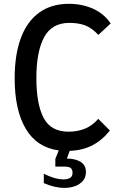

<svg xmlns="http://www.w3.org/2000/svg" viewBox="-20 -754 640 982"><path d="M204 182.5V134.5Q230 148 256.5 155.8Q283 163.5 305 163.5Q325.5 163.5 338.2 155.8Q351 148 351 130.5Q351 112 341.2 105Q331.5 98 309 98H263V58.5L280.5 15.5Q168 0 111.5 -95.8Q55 -191.5 55 -354Q55 -473 86.2 -558.2Q117.5 -643.5 179.8 -689Q242 -734.5 333 -734.5Q398.5 -734.5 455 -709.8Q511.5 -685 546 -634L483 -575.5Q448.5 -612.5 414 -624.8Q379.5 -637 335 -637Q245 -637 205.5 -563.2Q166 -489.5 166 -355Q166 -222 203 -151.2Q240 -80.5 330.5 -80.5Q376.5 -80.5 414.2 -95.8Q452 -111 482.5 -146L542 -86.5Q503.5 -37.5 452.8 -11Q402 15.5 336.5 17.5L322 57Q364 57 391.8 73.5Q419.5 90 419.5 126.5Q419.5 153 403.8 171.2Q388 189.5 363.2 198.2Q338.5 207 311 207Q259.5 207 204 182.5Z"/></svg>

Font: JuliaMono Medium
Style: Regular
Weight: 500
Monospace: yes
Designer: cormullion
Foundry: corm
Version: Version 0.054; ttfautohint (v1.8.4)